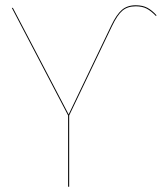

<svg xmlns="http://www.w3.org/2000/svg" viewBox="-20 -710 615 730"><path d="M239 -271 25 -680H29L241 -275L403 -613Q423 -655 443.5 -672.5Q464 -690 496 -690Q522 -690 540 -680.5Q558 -671 575 -652L573 -649Q555 -668 538 -677Q521 -686 496 -686Q465 -686 445.5 -669.5Q426 -653 406 -611L243 -271V0H239Z"/></svg>

Font: FiraGO Four
Style: Regular
Weight: 100
Designer: bBox Type
Foundry: bBox Type GmbH
Version: Version 1.001